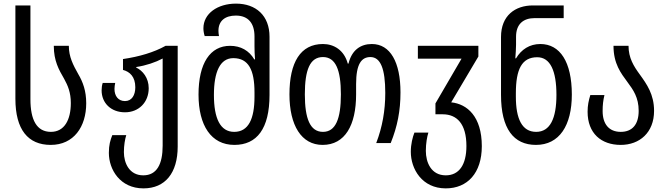

<svg xmlns="http://www.w3.org/2000/svg" viewBox="-20 -790 3677 1060"><path d="M260 10C387 10 456 -90 456 -220C456 -288 438 -337 412 -381C384 -431 360 -476 360 -537H277C277 -454 305 -405 334 -355C355 -317 371 -279 371 -221C371 -129 336 -62 261 -62C182 -62 148 -129 148 -242V-760H65V-245C65 -74 135 10 260 10Z M772 250C892 250 961 165 961 19V-537H894C830 -501 748 -477 659 -464V-404C697 -394 727 -366 727 -308C727 -265 708 -232 670 -232C633 -232 612 -260 612 -299C612 -311 614 -322 616 -332H547C543 -320 541 -306 541 -291C541 -222 592 -170 670 -170C746 -170 801 -225 801 -303C801 -360 768 -400 732 -417V-420C786 -428 839 -446 878 -467V14C878 116 846 178 771 178C693 178 664 109 664 50C664 12 670 -21 677 -44H600C589 -16 581 10 581 54C581 146 643 250 772 250Z M1274 10C1398 10 1468 -79 1468 -266V-587C1468 -704 1393 -770 1283 -770C1181 -770 1103 -715 1103 -634C1103 -621 1105 -607 1110 -591H1189C1187 -601 1186 -612 1186 -620C1186 -676 1224 -704 1282 -704C1352 -704 1385 -660 1385 -589V-534C1385 -513 1386 -487 1388 -462H1384C1355 -511 1309 -537 1250 -537C1141 -537 1076 -442 1076 -268C1076 -97 1146 10 1274 10ZM1273 -62C1196 -62 1161 -136 1161 -266C1161 -393 1195 -469 1268 -469C1352 -469 1385 -404 1385 -280V-256C1385 -134 1352 -62 1273 -62Z M1761 10C1885 10 1946 -99 1946 -269V-326C1946 -436 1975 -475 2025 -475C2081 -475 2107 -410 2107 -277C2107 -179 2091 -89 2057 0H2137C2174 -92 2191 -178 2191 -280C2191 -446 2135 -547 2033 -547C1970 -547 1922 -513 1904 -439H1900C1880 -513 1824 -547 1763 -547C1639 -547 1578 -446 1578 -269C1578 -98 1644 10 1761 10ZM1763 -62C1692 -62 1663 -135 1663 -269C1663 -404 1691 -475 1763 -475C1833 -475 1862 -404 1862 -269C1862 -134 1833 -62 1763 -62Z M2441 250C2561 250 2640 165 2640 17C2640 -147 2559 -216 2471 -225L2621 -478V-537H2287V-466H2528L2384 -219V-159H2424C2502 -159 2555 -107 2555 16C2555 119 2515 178 2441 178C2360 178 2331 106 2331 43C2331 1 2338 -36 2345 -58H2268C2258 -33 2248 6 2248 48C2248 143 2310 250 2441 250Z M2939 10C3068 10 3137 -97 3137 -268C3137 -448 3072 -547 2963 -547C2904 -547 2858 -517 2829 -468H2825C2827 -494 2829 -523 2829 -543V-587C2829 -657 2869 -690 2932 -690H3092V-760H2922C2824 -760 2746 -704 2746 -586V-266C2746 -79 2816 10 2939 10ZM2940 -62C2862 -62 2828 -134 2828 -256V-275C2828 -408 2861 -474 2946 -474C3018 -474 3052 -399 3052 -266C3052 -136 3017 -62 2940 -62Z M3407 10C3511 10 3591 -58 3591 -178C3591 -269 3551 -325 3512 -379C3479 -424 3450 -470 3450 -537H3367C3367 -438 3408 -386 3444 -337C3476 -294 3506 -252 3506 -178C3506 -102 3470 -62 3407 -62C3343 -62 3307 -104 3307 -177C3307 -210 3310 -236 3317 -265H3239C3230 -235 3224 -209 3224 -173C3224 -54 3299 10 3407 10Z"/></svg>

Font: Noto Sans Georgian Condensed
Style: Regular
Weight: 400
Width: 3
Designer: Monotype Design Team, Akaki Razmadze
Foundry: Google LLC
Version: Version 2.005